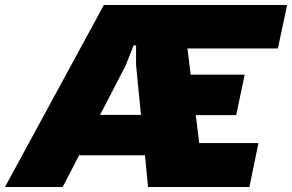

<svg xmlns="http://www.w3.org/2000/svg" viewBox="-54 -749 1170 769"><path d="M630 -555V-729H1096L1059 -555ZM539 0 574 -176H981L945 0ZM679 -288V-450H926L892 -288ZM-34 0 362 -729H675L766 0H539L491 -488V-567H481L450 -488L197 0ZM247 -127 331 -289H526L542 -127Z"/></svg>

Font: Hubot Sans Condensed ExtraLight Black
Style: Italic
Weight: 900
Italic angle: -12.0243°
Version: Version 2.000